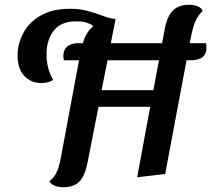

<svg xmlns="http://www.w3.org/2000/svg" viewBox="-20 -740 890 809"><path d="M246 49Q227 49 210.5 42.5Q194 36 188 23Q206 11 217 -10.5Q228 -32 236 -73L313 -486H249Q248 -491 247.5 -496.5Q247 -502 247 -506Q247 -531 264 -544.5Q281 -558 308 -558H329Q343 -605 372 -629H371L369 -634Q361 -639 345.5 -644.5Q330 -650 300 -650Q237 -650 206.5 -611Q176 -572 176 -510Q176 -452 204 -403Q193 -396 180 -393Q167 -390 156 -390Q110 -390 82 -420.5Q54 -451 54 -506Q54 -554 77.5 -599.5Q101 -645 150.5 -674Q200 -703 276 -703Q317 -703 351 -693.5Q385 -684 413.5 -673Q442 -662 467 -660L447 -558H663L675 -622Q685 -673 709.5 -696.5Q734 -720 777 -720Q796 -720 812.5 -713.5Q829 -707 834 -694Q815 -677 803 -649Q791 -621 782 -571L779 -558H848Q849 -552 849.5 -547Q850 -542 850 -537Q850 -513 833.5 -499.5Q817 -486 782 -486H766L676 -7L558 7L613 -290H395L348 -51Q337 3 313.5 26Q290 49 246 49ZM408 -360H626L650 -486H433Z"/></svg>

Font: Sansita Swashed
Style: Regular
Weight: 400
Designer: Pablo Cosgaya
Foundry: Omnibus-Type
Version: Version 1.003; ttfautohint (v1.8.3)